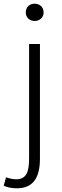

<svg xmlns="http://www.w3.org/2000/svg" viewBox="-58 -772 336 1043"><path d="M33 251C120 251 159 196 159 90V-533H100V88C100 155 89 202 30 202C9 202 -11 196 -25 191L-38 237C-21 245 6 251 33 251ZM130 -658C157 -658 179 -677 179 -704C179 -734 157 -752 130 -752C103 -752 82 -734 82 -704C82 -677 103 -658 130 -658Z"/></svg>

Font: Source Han Sans SC Light
Style: Regular
Weight: 300
Designer: Ryoko NISHIZUKA (kana & ideographs); Paul D. Hunt (Latin, Greek & Cyrillic); Wenlong ZHANG (bopomofo); Sandoll Communica
Foundry: Adobe Systems Incorporated
Version: Version 1.004;PS 1.004;hotconv 1.0.82;makeotf.lib2.5.63406